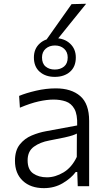

<svg xmlns="http://www.w3.org/2000/svg" viewBox="-20 -964 558 994"><path d="M207 10Q138.5 10 98 -28Q57.5 -66 57.5 -131.5Q57.5 -184.5 82.2 -215.8Q107 -247 144 -262.5Q181 -278 217.5 -284.5L379.5 -314.5Q381.5 -371.5 365.2 -400.2Q349 -429 320.5 -438.8Q292 -448.5 257.5 -448.5Q223 -448.5 180.2 -439Q137.5 -429.5 83 -406.5L79 -467.5Q115 -482.5 166.8 -494.5Q218.5 -506.5 269 -506.5Q349 -506.5 395.2 -466.8Q441.5 -427 441.5 -338V0H382.5L380 -73.5H372Q348.5 -41.5 305.2 -15.8Q262 10 207 10ZM223 -46Q266 -46 308.8 -71.5Q351.5 -97 377.5 -151.5L378 -272.5Q369.5 -268 355.5 -263.2Q341.5 -258.5 313.5 -252.2Q285.5 -246 235 -236.5Q188 -228 155.5 -204.5Q123 -181 123 -134Q123 -86 151.8 -66Q180.5 -46 223 -46ZM263.5 -566Q216 -566 185.8 -592.2Q155.5 -618.5 155.5 -666.5Q155.5 -711.5 185.8 -739Q216 -766.5 264.5 -766.5Q312 -766.5 342.2 -738.8Q372.5 -711 372.5 -666.5Q372.5 -618.5 342.2 -592.2Q312 -566 263.5 -566ZM263.5 -604Q292.5 -604 311.5 -619.5Q330.5 -635 330.5 -666.5Q330.5 -695 311.8 -711.8Q293 -728.5 264.5 -728.5Q235.5 -728.5 216.5 -711.8Q197.5 -695 197.5 -666.5Q197.5 -635 216.2 -619.5Q235 -604 263.5 -604ZM211.5 -746Q246.5 -795.5 281.5 -845Q316.5 -894 350.5 -942.5L426 -944.5Q385 -894 345.5 -845Q306 -796 267 -747.5Z"/></svg>

Font: Heraclito Light
Style: Regular
Weight: 300
Designer: Kostas Bartsokas (font) & Cristiano Sobral (main changes)
Foundry: Kostas Bartsokas (font) & Cristiano Sobral (main changes)
Version: Version 1.00;July 8, 2020;FontCreator 13.0.0.2655 64-bit